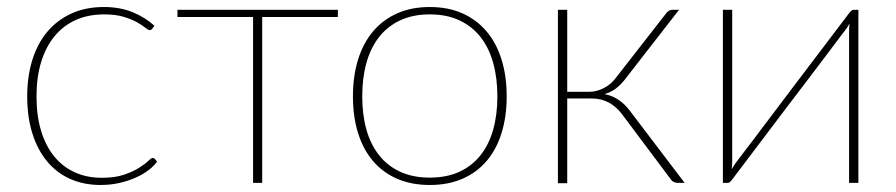

<svg xmlns="http://www.w3.org/2000/svg" viewBox="-20 -521 2554 547"><path d="M413.5 -439Q412 -437.5 410.5 -436.2Q409 -435 406.5 -435Q402.5 -435 394 -442Q385.5 -449 370.5 -457.5Q355.5 -466 332.5 -473Q309.5 -480 277 -480Q231 -480 195.2 -463.8Q159.5 -447.5 134.8 -417Q110 -386.5 97 -343.5Q84 -300.5 84 -246.5Q84 -191 97.2 -147.8Q110.5 -104.5 134.8 -75Q159 -45.5 193.2 -30Q227.5 -14.5 269.5 -14.5Q307.5 -14.5 333.2 -23.2Q359 -32 376 -42.8Q393 -53.5 402 -62.2Q411 -71 415 -71Q419 -71 421.5 -68L427.5 -60.5Q418.5 -48 402.8 -36Q387 -24 366.2 -14.8Q345.5 -5.5 320.2 0.2Q295 6 266.5 6Q219 6 180.5 -11Q142 -28 114.8 -60.5Q87.5 -93 72.5 -140Q57.5 -187 57.5 -246.5Q57.5 -303.5 72.2 -350.5Q87 -397.5 115 -430.8Q143 -464 183.5 -482.5Q224 -501 276 -501Q322 -501 358 -486.2Q394 -471.5 420 -447.5Z M485.5 -493H942.5V-472.5H727V0H701V-472.5H485.5Z M1204.5 -501Q1257 -501 1297.8 -482.8Q1338.5 -464.5 1366.5 -431.2Q1394.5 -398 1409 -351Q1423.5 -304 1423.5 -246.5Q1423.5 -189 1409 -142.2Q1394.5 -95.5 1366.5 -62.5Q1338.5 -29.5 1297.8 -11.8Q1257 6 1204.5 6Q1152 6 1111.2 -11.8Q1070.5 -29.5 1042.5 -62.5Q1014.5 -95.5 1000 -142.2Q985.5 -189 985.5 -246.5Q985.5 -304 1000 -351Q1014.5 -398 1042.5 -431.2Q1070.5 -464.5 1111.2 -482.8Q1152 -501 1204.5 -501ZM1204.5 -15Q1252.5 -15 1288.5 -31.5Q1324.5 -48 1348.8 -78.5Q1373 -109 1385 -151.5Q1397 -194 1397 -246.5Q1397 -299 1385 -342Q1373 -385 1348.8 -415.8Q1324.5 -446.5 1288.5 -463.2Q1252.5 -480 1204.5 -480Q1156.5 -480 1120.5 -463.2Q1084.5 -446.5 1060.2 -415.8Q1036 -385 1024 -342Q1012 -299 1012 -246.5Q1012 -194 1024 -151.5Q1036 -109 1060.2 -78.5Q1084.5 -48 1120.5 -31.5Q1156.5 -15 1204.5 -15Z M1879 -484.5Q1882 -488 1886 -490.5Q1890 -493 1895 -493H1914.5L1761 -295.5Q1749.5 -280.5 1735.5 -269.5Q1721.5 -258.5 1702 -253Q1724.5 -248.5 1742 -236.8Q1759.5 -225 1774 -206L1930.5 0H1912Q1898 0 1891.5 -9.5L1751.5 -196.5Q1735.5 -217.5 1714 -229Q1692.5 -240.5 1665.5 -240.5H1596V1H1569.5V-493H1596V-259.5H1659Q1680 -259.5 1700.5 -270.2Q1721 -281 1734 -298.5Z M2039.5 0V-493H2066V-62.5Q2066 -50 2064.5 -39Q2067.5 -44 2070.2 -48.2Q2073 -52.5 2075.5 -56Q2076 -57 2090.5 -76Q2105 -95 2128 -125.2Q2151 -155.5 2180 -194.2Q2209 -233 2239.5 -273Q2311 -367 2401 -486Q2403 -488.5 2406 -490.8Q2409 -493 2411.5 -493H2425.5V0H2399V-430.5Q2399 -436 2399.2 -442Q2399.5 -448 2400 -454Q2395 -444 2389.5 -437Q2388.5 -436 2374.2 -417Q2360 -398 2337 -367.5Q2314 -337 2284.8 -298.5Q2255.5 -260 2225 -220Q2153.5 -126 2064 -7Q2062 -4.5 2059.2 -2.2Q2056.5 0 2053.5 0Z"/></svg>

Font: Lato Thin
Style: Regular
Weight: 200
Designer: Lukasz Dziedzic
Foundry: tyPoland Lukasz Dziedzic
Version: Version 2.007; 2014-02-27